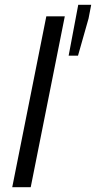

<svg xmlns="http://www.w3.org/2000/svg" viewBox="-20 -780 400 800"><path d="M306 -760 266 -548H305L349 -703L360 -760ZM173 -712 31 0H108L250 -712Z"/></svg>

Font: Cambridge Sans Italic
Style: Regular
Weight: 400
Italic angle: -11°
Version: Version 2.000;PS 002.000;hotconv 1.0.88;makeotf.lib2.5.64775